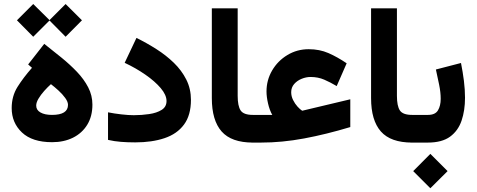

<svg xmlns="http://www.w3.org/2000/svg" viewBox="-20 -727 2431 979"><path d="M143.1 -381.3 123.5 -398.4 205.6 -503.4Q249.5 -468.8 293 -433.6Q336.4 -398.4 372.3 -360.8Q408.2 -323.2 429.7 -281.7Q451.2 -240.2 451.2 -193.4Q451.2 -133.8 424.8 -90.8Q398.4 -47.9 352.1 -24.9Q305.7 -2 245.6 -2Q144.5 -2 92 -51.5Q39.6 -101.1 39.6 -175.8Q39.6 -236.8 69.6 -284.4Q99.6 -332 143.1 -381.3ZM326.7 -192.4Q326.7 -208 312.7 -227.3Q298.8 -246.6 278.6 -265.1Q258.3 -283.7 239.7 -297.9Q222.7 -282.7 205.3 -263.2Q188 -243.7 176.3 -224.1Q164.6 -204.6 164.6 -188.5Q164.6 -166 186.3 -153.6Q208 -141.1 245.1 -141.1Q326.7 -141.1 326.7 -192.4ZM149.4 -706.5 232.4 -624.5 314.5 -706.5 397.9 -623.5 314.5 -539.6 232.4 -622.6 149.4 -539.6 66.4 -623.5Z M662.1 -139.6Q702.1 -139.6 740.5 -145.3Q778.8 -150.9 804 -166.5Q829.1 -182.1 829.1 -211.9Q829.1 -242.7 799.6 -277.6Q770 -312.5 721.4 -346.2Q672.9 -379.9 615.7 -406.7L675.8 -533.7Q727.5 -508.3 777.1 -476.8Q826.7 -445.3 866.5 -406.7Q906.2 -368.2 929.9 -321.3Q953.6 -274.4 953.6 -217.8Q953.6 -139.6 918.2 -91.8Q882.8 -43.9 818.8 -22.5Q754.9 -1 669.4 -1Q630.4 -1 596.7 -3.7Q563 -6.3 530.8 -13.7V-154.3Q562.5 -147.9 598.9 -143.8Q635.3 -139.6 662.1 -139.6Z M1060.1 -684.6H1191.9V-238.3Q1191.9 -186.5 1207 -163.8Q1222.2 -141.1 1269.5 -141.1H1281.7V0H1269.5Q1160.2 0 1110.1 -56.6Q1060.1 -113.3 1060.1 -226.6Z M1368.2 -141.1Q1354.5 -165.5 1346.7 -199.5Q1338.9 -233.4 1338.9 -260.7Q1338.9 -318.8 1367.7 -367.9Q1396.5 -417 1445.6 -446.5Q1494.6 -476.1 1554.2 -476.1Q1609.4 -476.1 1654.8 -456.3Q1700.2 -436.5 1747.6 -404.3L1696.8 -288.1Q1665 -307.1 1633.3 -320.8Q1601.6 -334.5 1563.5 -334.5Q1541 -334.5 1518.1 -325.2Q1495.1 -315.9 1480 -298.6Q1464.8 -281.2 1464.8 -256.8Q1464.8 -236.3 1474.4 -217Q1483.9 -197.8 1497.1 -183.3Q1510.3 -168.9 1520.5 -162.6Q1522.5 -162.1 1528.3 -164.1L1766.1 -220.7V-79.1Q1643.1 -42 1530.5 -21Q1418 0 1311.5 0H1262.2V-141.1Z M1872.1 -684.6H2003.9V-238.3Q2003.9 -186.5 2019 -163.8Q2034.2 -141.1 2081.5 -141.1H2093.8V0H2081.5Q1972.2 0 1922.1 -56.6Q1872.1 -113.3 1872.1 -226.6Z M2161.6 0H2073.7V-141.1H2162.1Q2199.2 -141.1 2213.1 -164.3Q2227.1 -187.5 2227.1 -223.1Q2227.1 -256.3 2219 -295.7Q2210.9 -335 2202.6 -372.6L2330.6 -405.8Q2339.8 -359.9 2345.5 -314.7Q2351.1 -269.5 2351.1 -228.5Q2351.1 -163.6 2333.5 -111.8Q2315.9 -60.1 2274.7 -30Q2233.4 0 2161.6 0ZM2174.3 57.6 2262.2 145.5 2174.3 232.9 2086.9 145.5Z"/></svg>

Font: Vazirmatn UI ExtraBold
Style: Regular
Weight: 800
Designer: Saber Rastikerdar
Foundry: Saber Rastikerdar
Version: Version 33.003